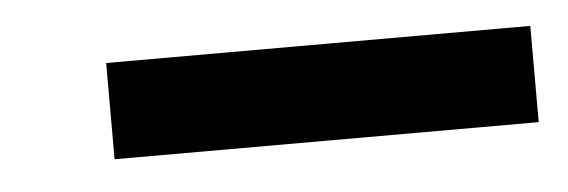

<svg xmlns="http://www.w3.org/2000/svg" viewBox="-24 -751 476 161"><g transform="rotate(-5 213.5 -670.5)"><path d="M68 -630H425V-711H68Z"/></g></svg>

Font: Asimov Pro
Style: Bd
Weight: 700
Designer: Google
Version: Version 2.000980; 2014